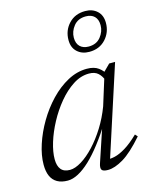

<svg xmlns="http://www.w3.org/2000/svg" viewBox="-106 -753 664 834"><g transform="rotate(-15 225.5 -336.0)"><path d="M249.5 -28 305.5 -195.5H314Q283 -146 253.2 -107.5Q223.5 -69 195.8 -43Q168 -17 142.8 -3.8Q117.5 9.5 95.5 9.5Q67.5 9.5 48.5 -1.2Q29.5 -12 20.2 -32.8Q11 -53.5 11 -84Q11 -126 26.8 -174.2Q42.5 -222.5 70 -269.2Q97.5 -316 134.2 -354.5Q171 -393 213.2 -415.8Q255.5 -438.5 299.5 -438.5Q332.5 -438.5 351.8 -424.2Q371 -410 385 -385L367 -366Q359 -389 344.2 -402.5Q329.5 -416 303.5 -416Q266 -416 231 -393.2Q196 -370.5 165.5 -333.8Q135 -297 112 -254Q89 -211 76.2 -169.2Q63.5 -127.5 63.5 -95Q63.5 -64.5 76.5 -48.8Q89.5 -33 116.5 -33Q139.5 -33 168.5 -50.8Q197.5 -68.5 227 -100Q256.5 -131.5 282.5 -173Q308.5 -214.5 326.5 -262.5L371.5 -407L400 -435.5H426.5L292 -20.5L281 -35Q297.5 -33 318.8 -38Q340 -43 367.2 -59.5Q394.5 -76 428 -108.5L438 -97.5Q385 -37 345.5 -13.5Q306 10 276 10Q253.5 10 248 1.2Q242.5 -7.5 249.5 -28ZM357.5 -682.5Q390.5 -682.5 411.2 -663.2Q432 -644 432 -610Q432 -567 404 -536.8Q376 -506.5 330.5 -506.5Q297.5 -506.5 276.5 -525.8Q255.5 -545 255.5 -579Q255.5 -622.5 283.8 -652.5Q312 -682.5 357.5 -682.5ZM333.5 -529.5Q368.5 -529.5 387.8 -553.5Q407 -577.5 407 -606Q407 -632 393 -645.8Q379 -659.5 354.5 -659.5Q319 -659.5 299.8 -635.5Q280.5 -611.5 280.5 -583Q280.5 -557 294.8 -543.2Q309 -529.5 333.5 -529.5Z"/></g></svg>

Font: Newsreader 24pt Light
Style: Italic
Weight: 300
Italic angle: -17°
Designer: Hugues Gentile
Foundry: Production Type
Version: Version 1.003